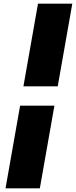

<svg xmlns="http://www.w3.org/2000/svg" viewBox="-20 -821 412 1041"><path d="M186 -801H372L293 -353H107ZM275 -248 196 200H10L89 -248Z"/></svg>

Font: Overused Grotesk Black
Style: Italic
Weight: 900
Italic angle: -10°
Version: Version 0.003